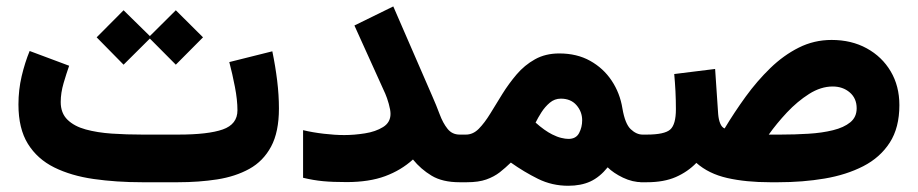

<svg xmlns="http://www.w3.org/2000/svg" viewBox="-20 -579 2916 610"><path d="M544.9 0H432.1Q349.1 0 277.6 -10.3Q206.1 -20.5 152.3 -47.1Q98.6 -73.7 68.6 -122.1Q38.6 -170.4 38.6 -247.1Q38.6 -293.5 48.8 -336.9Q59.1 -380.4 74.2 -417L199.7 -370.1Q191.4 -346.7 182.1 -315.2Q172.9 -283.7 172.9 -254.9Q172.9 -219.7 194.3 -198.7Q215.8 -177.7 252.4 -167.7Q289.1 -157.7 335.4 -154.5Q381.8 -151.4 432.1 -151.4H546.4Q641.1 -151.4 687.7 -167.7Q734.4 -184.1 734.4 -228.5Q734.4 -261.7 726.3 -303.2Q718.3 -344.7 708.5 -381.8L845.2 -416Q855 -368.7 860.6 -322.8Q866.2 -276.9 866.2 -234.4Q866.2 -159.7 841.3 -113.3Q816.4 -66.9 772.2 -42.5Q728 -18.1 669.9 -9Q611.8 0 544.9 0ZM372.6 -546.4 456.1 -464.4 538.6 -546.4 625 -460.4 538.6 -373.5 456.1 -456.5 372.6 -373.5 287.1 -460.4Z M1220.7 -217.3Q1220.7 -229.5 1215.1 -249.3Q1209.5 -269 1204.1 -281.2L1106 -498L1229.5 -558.6L1353 -274.4Q1366.2 -244.6 1376.7 -216.3Q1387.2 -188 1401.9 -169.7Q1416.5 -151.4 1440.4 -151.4H1460.9V0H1440.4Q1385.7 0 1351.3 -20.8Q1316.9 -41.5 1292 -72.3Q1254.4 -38.1 1203.6 -19.3Q1152.8 -0.5 1081.1 -0.5Q1036.6 -0.5 1006.1 -3.4Q975.6 -6.3 942.9 -14.2V-165.5Q973.1 -158.2 1008.5 -154.1Q1043.9 -149.9 1073.7 -149.9Q1105.5 -149.9 1139.4 -155.3Q1173.3 -160.6 1197 -175.3Q1220.7 -189.9 1220.7 -217.3Z M1462.9 0H1441.4L1441.9 -151.4H1460.4Q1482.9 -151.4 1501.2 -169.9Q1519.5 -188.5 1537.6 -218Q1555.7 -247.6 1575.9 -280.3Q1596.2 -313 1621.3 -342.5Q1646.5 -372.1 1679.7 -390.6Q1712.9 -409.2 1756.8 -409.2Q1813 -409.2 1855 -385.7Q1897 -362.3 1923.3 -322.8Q1949.7 -283.2 1957.5 -234.4Q1965.8 -185.5 1983.9 -168.5Q2002 -151.4 2021.5 -151.4H2034.2V0H2021Q1989.7 0 1959.2 -14.6Q1928.7 -29.3 1910.6 -47.4Q1885.3 -16.1 1855.5 -2.4Q1825.7 11.2 1785.2 11.2Q1733.9 11.2 1689.5 -10.7Q1645 -32.7 1603 -62.5Q1585.9 -45.9 1567.9 -31.7Q1549.8 -17.6 1525.1 -8.8Q1500.5 0 1462.9 0ZM1761.7 -265.6Q1742.2 -265.6 1726.8 -252.7Q1711.4 -239.7 1700.2 -222.2Q1689 -204.6 1681.6 -189.5Q1710 -164.1 1734.4 -151.9Q1750 -144 1763.2 -140.9Q1776.4 -137.7 1786.1 -137.7Q1810.1 -137.7 1819.8 -156.2Q1829.6 -174.8 1829.6 -196.8Q1829.6 -224.1 1811.5 -244.9Q1793.5 -265.6 1761.7 -265.6Z M2282.2 -170.9Q2313 -222.2 2349.1 -272Q2385.3 -321.8 2427.2 -362.5Q2469.2 -403.3 2517.8 -427.7Q2566.4 -452.1 2622.1 -452.1Q2685.1 -452.1 2733.6 -425.5Q2782.2 -398.9 2809.8 -352.3Q2837.4 -305.7 2837.4 -245.1Q2837.4 -173.3 2806.9 -126Q2776.4 -78.6 2722.7 -51Q2668.9 -23.4 2599.6 -11.7Q2530.3 0 2452.6 0H2426.8Q2350.1 0 2290.8 -13.4Q2231.4 -26.9 2192.4 -61.5Q2165 -33.2 2127.2 -16.6Q2089.4 0 2034.7 0H2014.6L2015.1 -151.4H2034.7Q2091.3 -151.4 2109.4 -167.5Q2127.4 -183.6 2127.4 -231.9Q2127.4 -260.7 2126 -289.1Q2124.5 -317.4 2122.1 -343.8L2252 -359.9L2261.7 -216.3Q2263.2 -198.7 2268.3 -186.5Q2273.4 -174.3 2282.2 -170.9ZM2625.5 -304.2Q2587.9 -304.2 2550.5 -280.5Q2513.2 -256.8 2480.2 -221.7Q2447.3 -186.5 2422.4 -151.4H2460Q2505.4 -151.4 2548.6 -154.1Q2591.8 -156.7 2626.5 -165.3Q2661.1 -173.8 2681.4 -190.4Q2701.7 -207 2701.7 -234.9Q2701.7 -266.6 2679.7 -285.4Q2657.7 -304.2 2625.5 -304.2Z"/></svg>

Font: Vazirmatn FD NL Black
Style: Regular
Weight: 900
Designer: Saber Rastikerdar
Foundry: Saber Rastikerdar
Version: Version 33.003